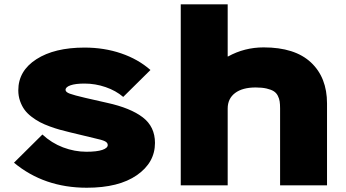

<svg xmlns="http://www.w3.org/2000/svg" viewBox="-20 -860 1607 891"><path d="M699.2 -196.8Q699.2 -105.5 615.2 -47.1Q531.2 11.2 382.8 11.2Q184.6 11.2 44.9 -105L176.8 -235.8Q219.2 -196.3 272.7 -176Q326.2 -155.8 380.9 -155.8Q429.2 -155.8 454.6 -164.3Q480 -172.9 480 -187Q480 -197.8 467.3 -204.3Q454.6 -210.9 416 -219.2Q410.6 -220.2 361.3 -232.4Q312 -244.6 304.2 -246.1Q277.8 -252.4 257.6 -258.1Q237.3 -263.7 211.2 -273.2Q185.1 -282.7 165.5 -293Q146 -303.2 126.2 -318.4Q106.4 -333.5 93.8 -350.8Q81.1 -368.2 73 -391.4Q64.9 -414.6 64.9 -440.9Q64.9 -531.2 148.9 -585.2Q232.9 -639.2 372.1 -639.2Q463.4 -639.2 542.2 -612.3Q621.1 -585.4 678.2 -535.2L551.8 -410.2Q517.6 -439.5 470 -455.8Q422.4 -472.2 372.1 -472.2Q330.1 -472.2 307.1 -464.1Q284.2 -456.1 284.2 -442.9Q284.2 -432.6 304 -425.3Q323.7 -418 376 -405.8L477.1 -382.8Q585.9 -358.9 642.6 -315.4Q699.2 -272 699.2 -196.8Z M1497.6 -379.9V0H1279.8V-356.9Q1279.8 -376 1277.8 -389.2Q1275.9 -402.3 1269.3 -415.5Q1262.7 -428.7 1250.5 -436.5Q1238.3 -444.3 1217.3 -449.2Q1196.3 -454.1 1166.5 -454.1Q1105 -454.1 1070.8 -428.2Q1036.6 -402.3 1036.6 -356V0H818.8V-839.8H1036.6V-598.1H1038.6Q1114.7 -640.1 1203.6 -640.1Q1348.1 -640.1 1422.9 -570.3Q1497.6 -500.5 1497.6 -379.9Z"/></svg>

Font: Sinkin Sans 900 X Black
Style: Regular
Weight: 950
Designer: Keith Bates
Foundry: K-Type
Version: Sinkin Sans (version 1.0)  by Keith Bates   •   © 2014   www